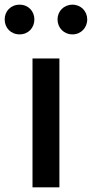

<svg xmlns="http://www.w3.org/2000/svg" viewBox="-52 -801 393 821"><path d="M87 0H202V-551H87ZM32 -654C69 -654 95 -682 95 -718C95 -753 69 -781 32 -781C-6 -781 -32 -753 -32 -718C-32 -682 -6 -654 32 -654ZM258 -654C294 -654 321 -682 321 -718C321 -753 294 -781 258 -781C221 -781 194 -753 194 -718C194 -682 221 -654 258 -654Z"/></svg>

Font: Noto Sans JP Medium
Style: Regular
Weight: 500
Designer: Ryoko NISHIZUKA 西塚涼子 (kana, bopomofo & ideographs); Paul D. Hunt (Latin, Greek & Cyrillic); Sandoll Communications 산돌커뮤니
Foundry: Adobe
Version: Version 2.004;hotconv 1.0.118;makeotfexe 2.5.65603